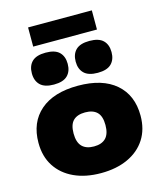

<svg xmlns="http://www.w3.org/2000/svg" viewBox="-142 -1097 1016 1210"><g transform="rotate(-15 366.0 -492.0)"><path d="M366 11Q265.5 11 190.8 -23.5Q116 -58 74.5 -122Q33 -186 33 -275Q33 -408.5 120 -483.8Q207 -559 366 -559Q525 -559 612 -483.8Q699 -408.5 699 -275Q699 -186 657.8 -122Q616.5 -58 541.5 -23.5Q466.5 11 366 11ZM366 -163Q417 -163 443.5 -190.2Q470 -217.5 470 -275Q470 -333 443.5 -359Q417 -385 366 -385Q315 -385 288.5 -359Q262 -333 262 -275Q262 -217.5 288.5 -190.2Q315 -163 366 -163ZM509 -605Q448.5 -605 420.2 -632.8Q392 -660.5 392 -709Q392 -758 420.2 -785.5Q448.5 -813 509 -813Q570 -813 598 -785.5Q626 -758 626 -709Q626 -660.5 598 -632.8Q570 -605 509 -605ZM223 -605Q162.5 -605 134.2 -632.8Q106 -660.5 106 -709Q106 -758 134.2 -785.5Q162.5 -813 223 -813Q284 -813 312 -785.5Q340 -758 340 -709Q340 -660.5 312 -632.8Q284 -605 223 -605ZM158 -870V-995H574V-870Z"/></g></svg>

Font: Encode Sans Exp Black
Style: Regular
Weight: 900
Width: 7
Designer: Multiple Designers
Foundry: Impallari Type
Version: Version 3.002; ttfautohint (v1.8.3) -l 8 -r 50 -G 200 -x 14 